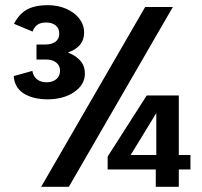

<svg xmlns="http://www.w3.org/2000/svg" viewBox="-20 -722 782 742"><path d="M541 -695H648L246 0H139ZM716 -123V-67H671V0H582V-67H396V-117L547 -353H671V-123ZM584 -123V-285L485 -123ZM161 -338Q140 -338 118.5 -342.5Q97 -347 78 -357Q59 -367 47 -384.5Q35 -402 33 -428L105 -448Q109 -426 123.5 -415Q138 -404 160 -404Q183 -404 197.5 -416Q212 -428 212 -449Q212 -469 197 -480.5Q182 -492 158 -492H121V-550H155Q179 -550 194 -560.5Q209 -571 209 -592Q209 -612 195.5 -623.5Q182 -635 158 -635Q136 -635 123.5 -625.5Q111 -616 106 -600L34 -630Q47 -655 64.5 -671Q82 -687 106.5 -694.5Q131 -702 165 -702Q204 -702 236 -688Q268 -674 286.5 -650Q305 -626 305 -597Q305 -566 287.5 -547Q270 -528 244 -520V-518Q270 -509 289 -489Q308 -469 308 -437Q308 -395 267 -366.5Q226 -338 161 -338Z"/></svg>

Font: Parkinsans Light Medium
Style: Regular
Weight: 500
Version: Version 1.000